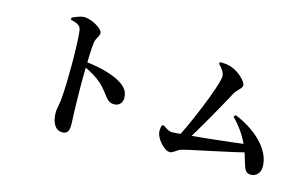

<svg xmlns="http://www.w3.org/2000/svg" viewBox="-99 -1059 2198 1378"><g transform="rotate(15 1000.0 -370.0)"><path d="M435.4 50.8C474.5 50.8 486.4 29.6 486.4 -22.1C486.4 -35.7 483.7 -69.6 482.2 -121.1C479.3 -210.3 477.7 -343.5 480.6 -451.5C482.1 -520.7 483.8 -587.5 490.5 -632.1C496.4 -668.9 518.3 -678.9 518.3 -708.1C518.3 -741.2 428.6 -789.5 378.7 -789.5C349.3 -789.5 316.4 -774.4 288 -761.2L289 -745.5C329.9 -737.5 360.6 -726.7 367 -693.5C375.4 -648.8 378 -523.5 378 -440.1C378 -380.4 376.8 -245.6 368.8 -170.9C364.1 -126.8 355.1 -103.5 355.1 -77C355.1 -3.5 383.4 50.8 435.4 50.8ZM745.6 -239.9C782.5 -239.9 804.1 -268.7 804.1 -301.1C804.1 -354.2 775.4 -383.8 731.4 -410.3C671.1 -446.3 567.4 -473.9 458.3 -483.1V-451.3C524.1 -422.4 566.2 -395.7 601.4 -366.1C678.5 -295.1 682.5 -239.9 745.6 -239.9Z M1231.4 -103.5H1301.9C1383.2 -227.3 1494 -429.2 1552.2 -536.2C1570.4 -569.2 1605.5 -586.8 1605.5 -610.3C1605.5 -640.6 1541.5 -700.6 1481 -719.6C1452.1 -728.7 1424.5 -729.1 1402.1 -729.6L1397 -716.2C1430 -683 1444 -659.7 1444 -633.9C1444 -567.9 1297.6 -215.7 1231.4 -103.5ZM1220.2 -11.6C1241.1 -11.6 1271 -43.8 1293.1 -49.3C1371.8 -71.5 1634.4 -120 1769.9 -157.5L1760.4 -212.7C1635.2 -192.2 1236.8 -153.5 1198.4 -153.5C1179.2 -153.5 1157.9 -164.9 1127.3 -186.9L1113.6 -180.6C1110.6 -163.5 1108.3 -152.5 1109.3 -132.8C1112.3 -87.9 1174.2 -11.6 1220.2 -11.6ZM1823.1 -5.8C1858.6 -5.8 1891.7 -32.1 1891.7 -83.6C1891.7 -215.2 1754.8 -332.8 1608.5 -390.5L1595.8 -376.6C1663.7 -306.7 1699.5 -246.1 1724.8 -185.5C1774.1 -61.5 1763.1 -5.8 1823.1 -5.8Z"/></g></svg>

Font: Source Han Serif TW VF
Style: Regular
Weight: 250
Designer: Ryoko NISHIZUKA 西塚涼子 (kana & ideographs); Frank Grießhammer (Latin, Greek & Cyrillic); Wenlong ZHANG 张文龙 (bopomofo); San
Foundry: Adobe
Version: Version 2.002;hotconv 1.1.0;makeotfexe 2.6.0